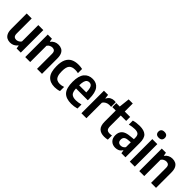

<svg xmlns="http://www.w3.org/2000/svg" viewBox="245 -2030 3288 3288"><g transform="rotate(45 1889.5 -385.5)"><path d="M200 9.5Q158 9.5 124.2 -8Q90.5 -25.5 70.5 -65.8Q50.5 -106 50.5 -175.5V-545.5H171.5V-184Q171.5 -135.5 190.8 -117Q210 -98.5 240 -98.5Q261.5 -98.5 288.2 -110.5Q315 -122.5 331.5 -150V-545.5H452.5V0H351.5L342.5 -58H336.5Q282.5 9.5 200 9.5Z M560.5 0V-545.5H661.5L670.5 -486.5H676.5Q729.5 -554 816 -554Q858.5 -554 892.8 -536.5Q927 -519 946.8 -478.5Q966.5 -438 966.5 -369.5V0H846V-361Q846 -409.5 826.2 -427.5Q806.5 -445.5 775 -445.5Q751.5 -445.5 725 -433.8Q698.5 -422 681 -394V0Z M1278 10Q1168 10 1108.2 -56Q1048.5 -122 1048.5 -272Q1048.5 -374.5 1078.5 -436.2Q1108.5 -498 1164.5 -526Q1220.5 -554 1298.5 -554Q1322.5 -554 1346.2 -551.8Q1370 -549.5 1393 -544V-443.5Q1374 -448 1354.5 -449.8Q1335 -451.5 1320 -451.5Q1245 -451.5 1209.8 -413.2Q1174.5 -375 1174.5 -274.5Q1174.5 -204.5 1189 -164.8Q1203.5 -125 1232.2 -108.5Q1261 -92 1304 -92Q1343 -92 1393 -109.5V-9Q1365 1 1335.5 5.5Q1306 10 1278 10Z M1682 10Q1553.5 10 1493.2 -55.5Q1433 -121 1433 -274.5Q1433 -417.5 1489.2 -485.8Q1545.5 -554 1644.5 -554Q1739.5 -554 1790.5 -485.5Q1841.5 -417 1841.5 -271V-234.5H1556Q1558.5 -151 1591 -119.8Q1623.5 -88.5 1696.5 -88.5Q1724 -88.5 1753.2 -93.2Q1782.5 -98 1816 -107V-9Q1779 1 1747.2 5.5Q1715.5 10 1682 10ZM1644 -471.5Q1618 -471.5 1598.5 -458Q1579 -444.5 1567.8 -409.8Q1556.5 -375 1555.5 -311.5H1727.5Q1726.5 -375 1716.5 -409.8Q1706.5 -444.5 1688 -458Q1669.5 -471.5 1644 -471.5Z M1921 0V-545.5H2021L2030.5 -470.5H2036.5Q2057.5 -514 2092.2 -533Q2127 -552 2168 -552Q2178 -552 2187.2 -551.2Q2196.5 -550.5 2203 -549V-436Q2192.5 -438 2182 -438.5Q2171.5 -439 2160.5 -439Q2125 -439 2092.2 -422.5Q2059.5 -406 2041.5 -376.5V0Z M2478.5 9.5Q2396 9.5 2350 -34.2Q2304 -78 2304 -179.5V-449H2220.5V-545.5H2304L2325.5 -740H2425V-545.5H2556V-449H2425V-194Q2425 -137.5 2444.5 -116.2Q2464 -95 2508.5 -95Q2520 -95 2532.8 -96.5Q2545.5 -98 2560.5 -100.5V0Q2543 4 2521.2 6.8Q2499.5 9.5 2478.5 9.5Z M2747 9.5Q2680.5 9.5 2638.8 -31.2Q2597 -72 2597 -144Q2597 -220 2642.5 -262.8Q2688 -305.5 2790.5 -313.5L2870.5 -321.5V-353Q2870.5 -412 2844.5 -433.8Q2818.5 -455.5 2760 -455.5Q2732.5 -455.5 2698.8 -450.5Q2665 -445.5 2632.5 -435.5V-533.5Q2665.5 -543.5 2705.8 -548.8Q2746 -554 2782 -554Q2887 -554 2937.5 -508.5Q2988 -463 2988 -347.5V0H2889L2880 -58.5H2874Q2853.5 -22.5 2820.5 -6.5Q2787.5 9.5 2747 9.5ZM2715.5 -157.5Q2715.5 -119 2734.8 -100.8Q2754 -82.5 2787 -82.5Q2807.5 -82.5 2829.8 -92Q2852 -101.5 2870.5 -128V-246.5L2803 -240.5Q2715.5 -232.5 2715.5 -157.5Z M3092.5 0V-545.5H3214V0ZM3153 -639Q3113.5 -639 3094.2 -658Q3075 -677 3075 -710Q3075 -743 3094.2 -762Q3113.5 -781 3153 -781Q3192.5 -781 3211.8 -762Q3231 -743 3231 -710Q3231 -677 3211.8 -658Q3192.5 -639 3153 -639Z M3322 0V-545.5H3423L3432 -486.5H3438Q3491 -554 3577.5 -554Q3620 -554 3654.2 -536.5Q3688.5 -519 3708.2 -478.5Q3728 -438 3728 -369.5V0H3607.5V-361Q3607.5 -409.5 3587.8 -427.5Q3568 -445.5 3536.5 -445.5Q3513 -445.5 3486.5 -433.8Q3460 -422 3442.5 -394V0Z"/></g></svg>

Font: Encode Sans Cnd SmBold
Style: Regular
Weight: 600
Width: 3
Designer: Multiple Designers
Foundry: Impallari Type
Version: Version 3.002; ttfautohint (v1.8.3) -l 8 -r 50 -G 200 -x 14 